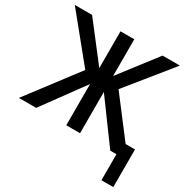

<svg xmlns="http://www.w3.org/2000/svg" viewBox="-212 -946 1317 1343"><g transform="rotate(30 446.0 -274.5)"><path d="M-2.9 0 301.8 -401.4 10.7 -758.8H150.4L379.9 -461.9V-758.8H491.2V-461.9L719.7 -758.8H859.4L570.3 -401.4L877 0H735.4L491.2 -333V0H379.9V-333L136.7 0ZM785.2 -93.8H880.9V210H785.2Z"/></g></svg>

Font: Gothic A1 SemiBold
Style: Regular
Weight: 600
Version: Version 2.50